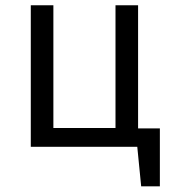

<svg xmlns="http://www.w3.org/2000/svg" viewBox="-20 -546 640 714"><path d="M409.5 -526.5H493.5V0H94.5V-526.5H178.5V-70H409.5ZM574.5 -68.5V147H505L490.5 0H455L457.5 -68.5Z"/></svg>

Font: Fast_Mono
Style: Regular
Weight: 400
Monospace: yes
Designer: Carrois Corporate, Edenspiekermann AG, Nikita Prokopov
Foundry: Carrois Corporate, Edenspiekermann AG, Nikita Prokopov
Version: Version 5.002